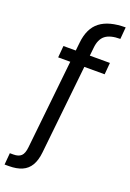

<svg xmlns="http://www.w3.org/2000/svg" viewBox="-222 -827 733 1079"><g transform="rotate(20 144.5 -287.5)"><path d="M-44 191 -38 121H-16Q14 121 29.5 106.5Q45 92 49 54L118 -596Q127 -685 180 -725.5Q233 -766 332 -766L326 -695Q266 -695 236.5 -672Q207 -649 202 -596L133 54Q128 102 110 132.5Q92 163 60 177Q28 191 -19 191ZM33 -478 39 -548H317L311 -478Z"/></g></svg>

Font: DM Sans 28pt
Style: Regular
Weight: 400
Version: Version 4.004;gftools[0.9.30]